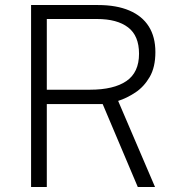

<svg xmlns="http://www.w3.org/2000/svg" viewBox="-20 -743 706 763"><path d="M596 0H527.5L388 -329.5H166V0H103.5V-723H369.5Q443 -723 494 -701.2Q545 -679.5 571.2 -638Q597.5 -596.5 597.5 -536Q597.5 -476 574.8 -437Q552 -398 518 -375.5Q484 -353 449.5 -342ZM337.5 -386.5Q432 -386.5 482.2 -420.8Q532.5 -455 532.5 -529.5Q532.5 -601 489 -634.2Q445.5 -667.5 365.5 -667.5H166V-386.5Z"/></svg>

Font: Public Sans Thin ExtraLight
Style: Regular
Weight: 250
Version: Version 1.007